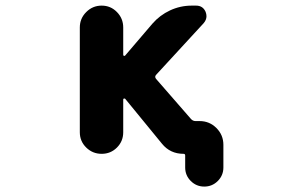

<svg xmlns="http://www.w3.org/2000/svg" viewBox="-20 -568 1040 687"><path d="M642.6 31.2V-11.7Q642.6 -17.6 636.7 -17.6Q588.9 -17.6 559.6 -53.7L427.7 -214.8Q425.8 -215.8 423.3 -215.3Q420.9 -214.8 420.9 -211.9V-94.7Q420.9 -62.5 398.4 -40Q376 -17.6 343.8 -17.6Q311.5 -17.6 288.6 -40Q265.6 -62.5 265.6 -94.7V-469.7Q265.6 -502 288.6 -524.9Q311.5 -547.9 343.8 -547.9Q376 -547.9 398.4 -524.9Q420.9 -502 420.9 -469.7V-372.1Q420.9 -369.1 423.3 -368.2Q425.8 -367.2 427.7 -369.1L525.4 -483.4Q551.8 -513.7 588.4 -530.8Q625 -547.9 666 -547.9H681.6Q706.1 -547.9 715.8 -525.4Q718.8 -517.6 718.8 -509.8Q718.8 -497.1 709 -485.4L539.1 -300.8Q532.2 -293.9 538.1 -286.1L663.1 -142.6Q669.9 -134.8 679.7 -134.8H694.3Q729.5 -134.8 754.4 -109.9Q779.3 -85 779.3 -49.8V31.2Q779.3 59.6 759.3 79.6Q739.3 99.6 710.9 99.6Q682.6 99.6 662.6 79.6Q642.6 59.6 642.6 31.2Z"/></svg>

Font: Rounded-X Mgen+ 2m bold
Style: Bold
Weight: 700
Designer: [Source Han Sans]
Ryoko NISHIZUKA  (kana & ideographs); Paul D. Hunt (Latin, Greek & Cyrillic); Wenlong ZHANG  (bopomofo
Version: Version 1.059.20150602